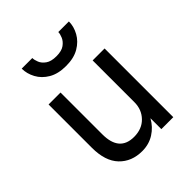

<svg xmlns="http://www.w3.org/2000/svg" viewBox="-192 -784 909 909"><g transform="rotate(-45 262.5 -330.0)"><path d="M105 -670H176Q176 -657 183 -639.5Q190 -622 209 -608.5Q228 -595 263 -595Q298 -595 316.5 -608.5Q335 -622 342.5 -639.5Q350 -657 350 -670H421Q421 -636 403 -603.5Q385 -571 350 -550.5Q315 -530 263 -530Q210 -530 175 -550.5Q140 -571 122.5 -603.5Q105 -636 105 -670ZM155 -180Q155 -65 253 -65Q306 -65 338 -98Q370 -131 370 -180V-460H450V0H370V-73Q349 -35 313.5 -12.5Q278 10 233 10Q162 10 118.5 -35.5Q75 -81 75 -170V-460H155Z"/></g></svg>

Font: Jost*
Style: Regular
Weight: 400
Version: Version 3.7